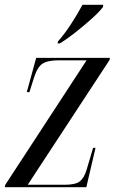

<svg xmlns="http://www.w3.org/2000/svg" viewBox="-32 -776 476 796"><path d="M-12 0 -10 -10 327 -526H212Q165 -526 143.5 -511.5Q122 -497 108 -451L90 -394H79L118 -536H424L422 -527L83 -10H236Q282 -10 299.5 -24.5Q317 -39 327 -72L354 -163H364L326 0ZM208 -604Q235 -634 262 -675.5Q289 -717 310 -756H396L395 -747Q381 -728 350 -700Q319 -672 283 -643.5Q247 -615 216 -596H207Z"/></svg>

Font: Noto Serif Display ExtraCondensed
Style: Italic
Weight: 400
Width: 2
Italic angle: -12°
Designer: Monotype Design Team
Foundry: Monotype Imaging Inc.
Version: Version 2.009